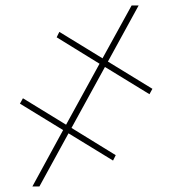

<svg xmlns="http://www.w3.org/2000/svg" viewBox="-20 -675 623 695"><path d="M359.9 -432.6 238.8 -211.9 398.9 -113.3 389.2 -93.8 228 -192.4 122.6 0H97.2L208.5 -204.1L52.2 -299.8L63 -319.3L219.2 -223.6L340.3 -444.3L185.1 -540L194.8 -559.6L351.1 -463.9L456.5 -655.3H481.9L370.6 -452.1L531.7 -353.5L521 -334Z"/></svg>

Font: Inter 16pt Thin
Style: Regular
Weight: 250
Version: Version 4.001;git-66647c0bb